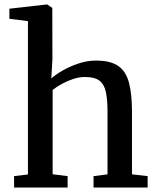

<svg xmlns="http://www.w3.org/2000/svg" viewBox="-20 -839 704 859"><path d="M105 -58.5V-744.5L22 -755V-800L188.5 -819H191L214 -803.5L214.5 -573L209.5 -488Q227.5 -504.5 259.5 -523Q291.5 -541.5 330.8 -554.8Q370 -568 410 -568Q474 -568 508.8 -544Q543.5 -520 557 -469.2Q570.5 -418.5 570.5 -338.5V-59L640.5 -51V0H398.5V-51L461 -59V-339Q461 -392.5 453.8 -427Q446.5 -461.5 425 -478Q403.5 -494.5 360 -494.5Q334.5 -494.5 308 -485.8Q281.5 -477 257.2 -463.8Q233 -450.5 215.5 -436.5V-59.5L282.5 -51V0H43V-51Z"/></svg>

Font: Merriweather Light 18pt Medium
Style: Regular
Weight: 500
Version: Version 2.100